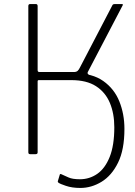

<svg xmlns="http://www.w3.org/2000/svg" viewBox="-20 -762 665 949"><path d="M129 0Q124 0 122 -2.5Q120 -5 120 -10V-732Q120 -742 129 -742H157Q166 -742 166 -732V-415Q166 -406 175 -406H345Q357 -406 363.5 -411.5Q370 -417 377 -432L536 -737Q539 -742 547 -742H583Q586 -742 587 -740Q588 -738 586 -735L414 -406Q412 -402 413.5 -398Q415 -394 423 -391L370 -366H172Q166 -366 166 -360V-9Q166 0 156 0ZM377 167Q336 167 305.5 156.5Q275 146 270 142Q268 140 266.5 138Q265 136 266 133L275 103Q276 96 283 99Q299 106 318.5 115Q338 124 375 124Q422 124 460.5 97.5Q499 71 522 14Q545 -43 545 -133Q545 -201 523 -253.5Q501 -306 454.5 -336Q408 -366 332 -366H226V-400H349Q436 -400 490.5 -361.5Q545 -323 570 -260.5Q595 -198 595 -125Q595 -22 563.5 42Q532 106 482 136.5Q432 167 377 167Z"/></svg>

Font: Libre Franklin Thin
Style: Regular
Weight: 100
Designer: Pablo Impallari, Rodrigo Fuenzalida, Nhung Nguyen
Foundry: Impallari Type
Version: Version 3.000